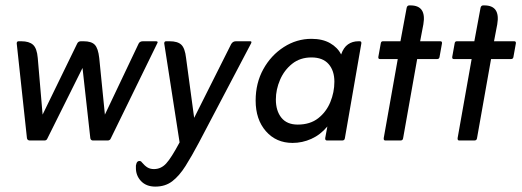

<svg xmlns="http://www.w3.org/2000/svg" viewBox="-20 -521 1934 712"><path d="M138 -96 266 -359Q270 -368 280 -368H290Q319 -368 331.5 -355Q344 -342 348 -306L369 -96L493 -357Q497 -368 510 -368H558Q568 -368 563 -360L391 -8Q388 0 379 0H325Q317 0 315 -8L286 -269L156 -8Q153 0 145 0H91Q82 0 80 -8L42 -360Q42 -368 49 -368H59Q88 -368 102.5 -355Q117 -342 120 -306Z M646 7 589 -360Q589 -368 596 -368H609Q639 -368 652.5 -355Q666 -342 670 -306L700 -84L837 -357Q843 -368 855 -368H908Q915 -368 911 -360L717 9Q691 58 668 94.5Q645 131 619 151Q593 171 556 171Q522 171 502.5 150Q483 129 484 99Q483 94 486 85Q489 76 497 76Q503 76 506 81Q517 94 527 100Q537 106 551 106Q577 106 596 85.5Q615 65 646 7Z M1194 -52Q1168 -21 1134.5 -6Q1101 9 1065 9Q1004 9 966 -34.5Q928 -78 928 -148Q928 -213 956.5 -264.5Q985 -316 1032.5 -346.5Q1080 -377 1135 -377Q1176 -377 1204 -361Q1232 -345 1245 -319Q1254 -345 1270.5 -356.5Q1287 -368 1309 -368H1314Q1321 -368 1320 -360L1259 -9Q1258 0 1249 0H1193Q1185 0 1186 -9ZM1003 -152Q1003 -110 1023.5 -84.5Q1044 -59 1084 -59Q1130 -59 1160 -82.5Q1190 -106 1205 -142.5Q1220 -179 1220 -218Q1220 -259 1198.5 -283.5Q1177 -308 1135 -308Q1093 -308 1063.5 -284.5Q1034 -261 1018.5 -225Q1003 -189 1003 -152Z M1455 -302H1389Q1382 -302 1383 -310L1392 -360Q1393 -368 1400 -368H1465L1488 -492Q1490 -501 1498 -501H1502Q1562 -501 1550 -431L1538 -368H1613Q1620 -368 1619 -360L1610 -310Q1609 -302 1601 -302H1527L1475 -9Q1474 0 1465 0H1409Q1402 0 1403 -9Z M1729 -302H1663Q1656 -302 1657 -310L1666 -360Q1667 -368 1674 -368H1739L1762 -492Q1764 -501 1772 -501H1776Q1836 -501 1824 -431L1812 -368H1887Q1894 -368 1893 -360L1884 -310Q1883 -302 1875 -302H1801L1749 -9Q1748 0 1739 0H1683Q1676 0 1677 -9Z"/></svg>

Font: Zain
Style: Italic
Weight: 400
Italic angle: -10°
Designer: Zain,Boutros
Foundry: Mobile Telecommunications Company (Zain), 2024
Version: Version 1.51; ttfautohint (v1.8.4)